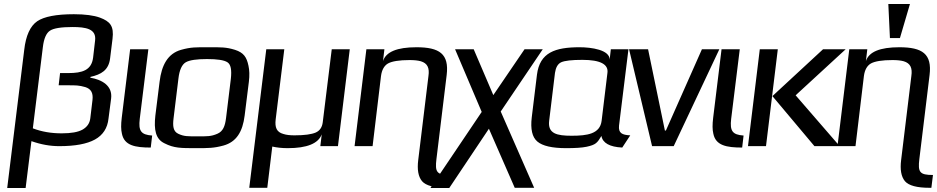

<svg xmlns="http://www.w3.org/2000/svg" viewBox="-20 -730 4680 959"><path d="M431 -342 432 -346C485 -358 523 -379 530 -439L542 -536C550 -600 530 -623 479 -642C449 -653 405 -659 349 -659C261 -659 200 -647 166 -624C131 -600 109 -552 101 -481L16 209H108L137 -25C185 -8 231 0 276 0C355 0 414 -11 454 -33C494 -55 517 -90 522 -138L535 -238C543 -302 489 -332 431 -342ZM455 -528 445 -442C437 -379 391 -365 321 -365H280L273 -304H318C361 -304 374 -304 406 -295C434 -286 446 -267 442 -231L431 -139C428 -114 415 -96 393 -83C370 -70 336 -64 288 -64C236 -64 188 -72 144 -89L194 -494C199 -537 211 -565 230 -577C248 -589 286 -595 342 -595C409 -595 462 -586 455 -528Z M678 -136 721 -484H630L588 -141C584 -108 584 -82 589 -62C601 -3 655 7 733 7L740 -53C684 -57 671 -76 678 -136Z M1223 -321C1227 -353 1226 -380 1221 -402C1212 -445 1197 -467 1154 -481C1109 -495 1084 -494 1021 -494C958 -494 934 -495 884 -481C818 -462 787 -405 777 -321L756 -153C748 -82 757 -35 802 -14C849 10 883 10 959 10C1021 10 1048 10 1096 -3C1161 -21 1192 -72 1202 -153ZM1109 -140C1104 -100 1094 -74 1066 -62C1034 -48 1014 -49 967 -49C919 -49 899 -48 870 -62C845 -74 842 -100 847 -140L871 -336C876 -381 889 -408 908 -419C927 -430 963 -435 1014 -435C1065 -435 1099 -430 1116 -419C1133 -408 1138 -381 1133 -336Z M1668 0 1727 -484H1637L1592 -119C1589 -94 1577 -77 1557 -68C1536 -59 1501 -54 1451 -54C1428 -54 1410 -56 1395 -61C1362 -70 1352 -93 1357 -134L1400 -484H1310L1225 208H1315L1340 2C1362 7 1388 10 1417 10C1513 10 1570 -13 1587 -59L1580 0Z M2160 64 2211 -355C2224 -461 2175 -494 2060 -494C1963 -494 1908 -471 1893 -425L1900 -484H1810L1751 0H1841L1883 -350C1887 -381 1899 -402 1918 -413C1938 -424 1974 -430 2026 -430C2049 -430 2068 -428 2082 -424C2115 -414 2126 -391 2120 -350L2069 69C2063 117 2069 152 2088 175C2107 197 2148 208 2211 208H2220L2228 144C2161 144 2152 130 2160 64Z M2386 -171 2130 209H2224L2422 -87L2551 208H2648L2481 -173L2691 -484H2600L2444 -255L2346 -484H2253Z M3072 -103 3119 -484H3031L3025 -432C3026 -481 2934 -494 2875 -494C2753 -494 2676 -468 2662 -357L2636 -144C2629 -85 2638 -45 2664 -23C2690 -1 2738 10 2808 10C2852 10 2886 8 2910 3C2956 -7 2963 -16 2984 -51C2990 -16 3025 4 3088 7L3128 -54C3087 -56 3068 -65 3072 -103ZM2835 -52C2762 -52 2715 -62 2723 -127L2752 -366C2756 -393 2766 -411 2783 -419C2801 -427 2836 -431 2889 -431C2978 -431 3020 -409 3014 -366L2985 -127C2977 -61 2913 -52 2835 -52Z M3573 -484H3486L3306 -78H3301L3217 -484H3122L3237 0H3345Z M3632 -136 3675 -484H3584L3542 -141C3538 -108 3538 -82 3543 -62C3555 -3 3609 7 3687 7L3694 -53C3638 -57 3625 -76 3632 -136Z M4174 0 3954 -254 4204 -484H4091L3838 -250L4048 0ZM3806 0 3865 -484H3775L3716 0Z M4572 64 4623 -355C4636 -461 4587 -494 4472 -494C4375 -494 4320 -471 4305 -425L4312 -484H4222L4163 0H4253L4295 -350C4299 -381 4311 -402 4330 -413C4350 -424 4386 -430 4438 -430C4461 -430 4480 -428 4494 -424C4527 -414 4538 -391 4532 -350L4481 69C4475 117 4481 152 4500 175C4519 197 4560 208 4623 208H4632L4640 144C4573 144 4564 130 4572 64ZM4475 -540 4525 -710H4417L4425 -540Z"/></svg>

Font: Gamestation Display
Style: Italic
Weight: 400
Designer: Jonas Hecksher
Foundry: Jonas Hecksher, Playtypeª, e-types AS
Version: Version 1.003